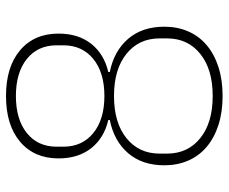

<svg xmlns="http://www.w3.org/2000/svg" viewBox="-81 -669 762 640"><g transform="rotate(-90 300.0 -349.0)"><path d="M300 12Q246 12 203 -2Q160 -16 130 -41.5Q100 -67 84.5 -103Q69 -139 69 -182Q69 -256 109.5 -303Q150 -350 220 -364V-369Q160 -383 126 -426Q92 -469 92 -535Q92 -616 147.5 -663Q203 -710 300 -710Q397 -710 452.5 -663Q508 -616 508 -535Q508 -469 474 -426Q440 -383 380 -369V-364Q450 -350 490.5 -303Q531 -256 531 -182Q531 -139 515.5 -103Q500 -67 470 -41.5Q440 -16 397 -2Q354 12 300 12ZM300 -21Q389 -21 440.5 -62.5Q492 -104 492 -173V-198Q492 -267 440.5 -308.5Q389 -350 300 -350Q211 -350 159.5 -308.5Q108 -267 108 -198V-173Q108 -104 159.5 -62.5Q211 -21 300 -21ZM300 -382Q378 -382 423.5 -419Q469 -456 469 -519V-541Q469 -604 423.5 -640.5Q378 -677 300 -677Q222 -677 176.5 -640.5Q131 -604 131 -541V-519Q131 -456 176.5 -419Q222 -382 300 -382Z"/></g></svg>

Font: IBM Plex Sans Hebrew ExtraLight
Style: Regular
Weight: 200
Designer: Mike Abbink, Paul van der Laan, Pieter van Rosmalen, Yanek Iontef
Foundry: Bold Monday
Version: Version 1.2